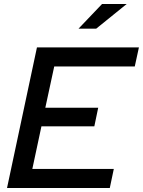

<svg xmlns="http://www.w3.org/2000/svg" viewBox="-20 -936 712 956"><path d="M15 0 164 -700H671.7L651 -605H250L205.7 -399.7H469L449.7 -307H186.3L141 -95H546.7L526.7 0ZM371 -793.3 488 -916H610.7L459 -793.3Z"/></svg>

Font: Red Hat Display VF
Style: Italic
Weight: 300
Italic angle: -12°
Designer: Pentagram, MCKL
Foundry: Pentagram, MCKL
Version: Version 1.010